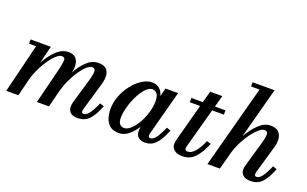

<svg xmlns="http://www.w3.org/2000/svg" viewBox="-86 -1150 2495 1560"><g transform="rotate(20 1162.0 -370.0)"><path d="M392 0H287.5L364.5 -308Q378.5 -367.5 379.2 -393.8Q380 -420 351 -419.5Q333 -420 307.8 -398.2Q282.5 -376.5 255.2 -339Q228 -301.5 203.8 -252.2Q179.5 -203 164 -148L127.5 0H22.5L126.5 -423.5H65.5V-460H240.5L203.5 -308.5Q240 -376.5 288.2 -423Q336.5 -469.5 391.5 -469.5Q432 -469.5 453 -449.5Q474 -429.5 478.2 -396.2Q482.5 -363 473 -323Q507 -385.5 551.8 -427.5Q596.5 -469.5 651.5 -469.5Q697 -469.5 718.5 -448.8Q740 -428 742.5 -394Q745 -360 733.5 -319.5L662.5 -75.5Q659.5 -64.5 659.5 -56Q659.5 -38.5 677 -38.5Q698.5 -38.5 722 -68Q745.5 -97.5 774.5 -165L810 -153Q775.5 -64.5 737.8 -27.2Q700 10 642 10Q597 10 577.8 -9.8Q558.5 -29.5 558.5 -61Q558.5 -72 560.8 -83.2Q563 -94.5 565.5 -103.5L625.5 -308Q642.5 -366.5 641.8 -393.2Q641 -420 612 -419.5Q594 -419.5 569.2 -398Q544.5 -376.5 518 -338.5Q491.5 -300.5 468 -251.2Q444.5 -202 429 -146.5Z M1387 -153Q1352 -65 1314.5 -27.5Q1277 10 1226 10Q1184 10 1164.5 -9.8Q1145 -29.5 1145 -64.5Q1145 -80 1147 -91.5L1148 -99Q1119 -52 1080.8 -21Q1042.5 10 997.5 10Q931 10 899.8 -34.8Q868.5 -79.5 868.5 -152.5Q868.5 -210 890.5 -266.2Q912.5 -322.5 948.8 -368.5Q985 -414.5 1028.5 -442.2Q1072 -470 1114.5 -470Q1153.5 -470 1178.8 -448.2Q1204 -426.5 1214 -387.5L1231.5 -460H1341L1238 -73Q1236 -65.5 1236 -57.5Q1236 -50 1240.2 -44.2Q1244.5 -38.5 1254.5 -38.5Q1276.5 -38.5 1299.2 -68Q1322 -97.5 1351.5 -165ZM1191.5 -334Q1191.5 -376.5 1176.5 -397.5Q1161.5 -418.5 1135.5 -418.5Q1107.5 -418.5 1078.8 -388.2Q1050 -358 1025.8 -310.2Q1001.5 -262.5 986.8 -209Q972 -155.5 972 -109Q972 -78.5 985.5 -61Q999 -43.5 1025 -43.5Q1052.5 -43.5 1081.8 -70.5Q1111 -97.5 1136 -141.2Q1161 -185 1176.2 -235.8Q1191.5 -286.5 1191.5 -334Z M1731 -163Q1697 -78.5 1654 -34.2Q1611 10 1549.5 10Q1497 10 1474.8 -12Q1452.5 -34 1452.5 -60.5Q1452.5 -70.5 1455.5 -86Q1458.5 -101.5 1462.5 -116.5L1545 -423H1455.5V-460H1555L1582 -560H1687L1659.5 -460H1750.5V-423H1649L1556.5 -84.5Q1555 -79 1553.5 -72.2Q1552 -65.5 1552 -59Q1552 -40 1578.5 -40Q1605.5 -40 1636 -73.2Q1666.5 -106.5 1695 -174Z M2117.5 -308Q2134.5 -366.5 2133.2 -392.5Q2132 -418.5 2104 -418.5Q2085.5 -418.5 2059.5 -397.5Q2033.5 -376.5 2005.5 -340Q1977.5 -303.5 1952.2 -255.2Q1927 -207 1910.5 -153L1869.5 0H1762L1953 -713.5H1879.5V-750H2069.5L1952 -309.5Q1989.5 -377 2037.8 -423.2Q2086 -469.5 2139 -469.5Q2203.5 -469.5 2224.5 -425.8Q2245.5 -382 2227.5 -319.5L2157 -75.5Q2154.5 -66 2154.5 -58Q2154.5 -38.5 2171 -38.5Q2194.5 -38.5 2217.5 -68Q2240.5 -97.5 2269.5 -165L2305 -153Q2270.5 -64.5 2232.8 -27.2Q2195 10 2137 10Q2095 10 2072.5 -8.8Q2050 -27.5 2050 -59Q2050 -67.5 2052.2 -79.2Q2054.5 -91 2058.5 -103.5Z"/></g></svg>

Font: Bodoni* 06pt Medium
Style: Italic
Weight: 500
Italic angle: -13°
Version: Version 2.3